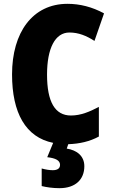

<svg xmlns="http://www.w3.org/2000/svg" viewBox="-20 -744 590 1004"><path d="M421 125C421 71 381 41 329 33L337 10C396 8 449 -4 497 -30V-185C449 -160 403 -140 351 -140C267 -140 226 -212 226 -354C226 -491 268 -574 343 -574C391 -574 432 -557 474 -530L524 -674C462 -708 397 -724 333 -724C150 -724 43 -574 43 -355C43 -154 114 -26 258 3L227 78C271 83 294 95 294 118C294 137 280 146 256 146C239 146 220 143 198 137V229C223 235 255 240 291 240C374 240 421 195 421 125Z"/></svg>

Font: Noto Sans Sinhala UI Condensed Black
Style: Regular
Weight: 900
Width: 3
Designer: Jelle Bosma - Monotype Design Team
Foundry: Monotype Imaging Inc.
Version: Version 2.006